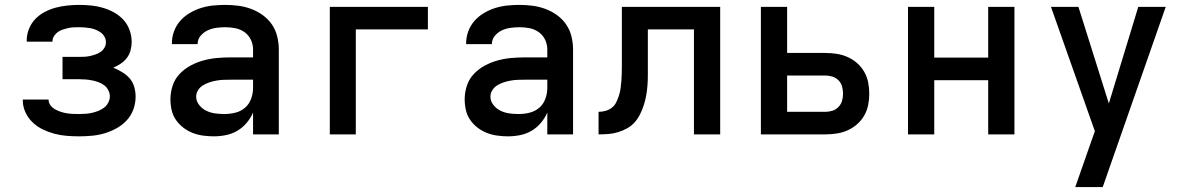

<svg xmlns="http://www.w3.org/2000/svg" viewBox="-20 -548 4840 783"><path d="M303 8Q278 8 252.5 6Q227 4 202.5 -2.5Q178 -9 155 -20Q132 -31 113.5 -48.5Q95 -66 84 -89.5Q73 -113 73 -138V-142H178Q178 -129 186 -118.5Q194 -108 205 -102Q216 -96 228 -92Q240 -88 252.5 -86Q265 -84 277.5 -83.5Q290 -83 303 -83Q316 -83 329.5 -84Q343 -85 356 -88Q369 -91 381.5 -96Q394 -101 404.5 -109Q415 -117 421.5 -129.5Q428 -142 428 -155Q428 -168 421.5 -180.5Q415 -193 404 -201Q393 -209 380 -213.5Q367 -218 354 -220.5Q341 -223 327.5 -224Q314 -225 300 -225H235V-316H300Q312 -316 323.5 -316.5Q335 -317 346.5 -319.5Q358 -322 369.5 -326Q381 -330 390.5 -336.5Q400 -343 406 -353.5Q412 -364 412 -376Q412 -387 406.5 -397.5Q401 -408 391.5 -415Q382 -422 371 -426.5Q360 -431 349 -433Q338 -435 326.5 -436Q315 -437 303 -437Q292 -437 280.5 -436.5Q269 -436 258 -433.5Q247 -431 236 -427.5Q225 -424 216 -417.5Q207 -411 200.5 -401Q194 -391 194 -380V-378H89V-384Q89 -408 98.5 -431Q108 -454 124.5 -471Q141 -488 163 -499.5Q185 -511 208 -517Q231 -523 255 -525.5Q279 -528 303 -528Q328 -528 352.5 -525.5Q377 -523 400.5 -516Q424 -509 445.5 -497Q467 -485 483.5 -467Q500 -449 508.5 -425Q517 -401 517 -377Q517 -360 512.5 -343Q508 -326 497.5 -312Q487 -298 472.5 -288.5Q458 -279 442 -272Q461 -264 478.5 -253.5Q496 -243 509 -228Q522 -213 527.5 -193.5Q533 -174 533 -154Q533 -127 524 -102Q515 -77 497 -57.5Q479 -38 455.5 -25Q432 -12 407 -4.5Q382 3 355.5 5.5Q329 8 303 8Z M852 8Q830 8 808 5Q786 2 765.5 -6Q745 -14 727.5 -27.5Q710 -41 697.5 -59Q685 -77 680 -99Q675 -121 675 -143Q675 -171 684 -198.5Q693 -226 712.5 -246.5Q732 -267 757 -280.5Q782 -294 809.5 -301.5Q837 -309 865 -311.5Q893 -314 922 -314H1012V-346Q1012 -367 1003 -386Q994 -405 977 -417Q960 -429 939.5 -433Q919 -437 899 -437Q881 -437 862.5 -434.5Q844 -432 827.5 -424.5Q811 -417 798.5 -402.5Q786 -388 786 -369V-368H681V-372Q681 -397 690 -421Q699 -445 715.5 -463.5Q732 -482 754 -495Q776 -508 800 -515.5Q824 -523 849 -525.5Q874 -528 899 -528Q926 -528 952.5 -524.5Q979 -521 1004.5 -511.5Q1030 -502 1052 -486Q1074 -470 1089 -448Q1104 -426 1110.5 -399.5Q1117 -373 1117 -346V0H1012V-89Q1002 -66 985.5 -46.5Q969 -27 947.5 -14.5Q926 -2 901.5 3Q877 8 852 8ZM895 -83Q918 -83 940 -88.5Q962 -94 979 -108.5Q996 -123 1004 -145Q1012 -167 1012 -189V-223H922Q907 -223 892.5 -222.5Q878 -222 863.5 -219.5Q849 -217 835 -212.5Q821 -208 808.5 -200.5Q796 -193 788 -180.5Q780 -168 780 -154Q780 -135 792.5 -119.5Q805 -104 822 -96Q839 -88 857.5 -85.5Q876 -83 895 -83Z M1325 0V-520H1725V-428H1431V0Z M2052 8Q2030 8 2008 5Q1986 2 1965.5 -6Q1945 -14 1927.5 -27.5Q1910 -41 1897.5 -59Q1885 -77 1880 -99Q1875 -121 1875 -143Q1875 -171 1884 -198.5Q1893 -226 1912.5 -246.5Q1932 -267 1957 -280.5Q1982 -294 2009.5 -301.5Q2037 -309 2065 -311.5Q2093 -314 2122 -314H2212V-346Q2212 -367 2203 -386Q2194 -405 2177 -417Q2160 -429 2139.5 -433Q2119 -437 2099 -437Q2081 -437 2062.5 -434.5Q2044 -432 2027.5 -424.5Q2011 -417 1998.5 -402.5Q1986 -388 1986 -369V-368H1881V-372Q1881 -397 1890 -421Q1899 -445 1915.5 -463.5Q1932 -482 1954 -495Q1976 -508 2000 -515.5Q2024 -523 2049 -525.5Q2074 -528 2099 -528Q2126 -528 2152.5 -524.5Q2179 -521 2204.5 -511.5Q2230 -502 2252 -486Q2274 -470 2289 -448Q2304 -426 2310.5 -399.5Q2317 -373 2317 -346V0H2212V-89Q2202 -66 2185.5 -46.5Q2169 -27 2147.5 -14.5Q2126 -2 2101.5 3Q2077 8 2052 8ZM2095 -83Q2118 -83 2140 -88.5Q2162 -94 2179 -108.5Q2196 -123 2204 -145Q2212 -167 2212 -189V-223H2122Q2107 -223 2092.5 -222.5Q2078 -222 2063.5 -219.5Q2049 -217 2035 -212.5Q2021 -208 2008.5 -200.5Q1996 -193 1988 -180.5Q1980 -168 1980 -154Q1980 -135 1992.5 -119.5Q2005 -104 2022 -96Q2039 -88 2057.5 -85.5Q2076 -83 2095 -83Z M2810 0V-428H2622V-281Q2622 -261 2622 -240.5Q2622 -220 2620.5 -200Q2619 -180 2615.5 -160Q2612 -140 2606 -121Q2600 -102 2591 -83.5Q2582 -65 2569 -50Q2556 -35 2538 -25Q2520 -15 2500.5 -9Q2481 -3 2461 -1.5Q2441 0 2421 0V-92Q2436 -92 2450 -96Q2464 -100 2475.5 -109Q2487 -118 2493.5 -131.5Q2500 -145 2504.5 -159.5Q2509 -174 2511 -188.5Q2513 -203 2514 -217.5Q2515 -232 2515.5 -247Q2516 -262 2516 -277V-520H2917V0Z M3083 0V-520H3190V-332H3346Q3369 -332 3392 -328.5Q3415 -325 3436.5 -315.5Q3458 -306 3475.5 -290.5Q3493 -275 3504.5 -255Q3516 -235 3520.5 -212Q3525 -189 3525 -166Q3525 -143 3520.5 -120Q3516 -97 3504.5 -77Q3493 -57 3475.5 -41.5Q3458 -26 3436.5 -16.5Q3415 -7 3392 -3.5Q3369 0 3346 0ZM3190 -92H3346Q3361 -92 3375 -96.5Q3389 -101 3399.5 -112Q3410 -123 3414 -137Q3418 -151 3418 -166Q3418 -181 3414 -195.5Q3410 -210 3399.5 -220.5Q3389 -231 3375 -235.5Q3361 -240 3346 -240H3190Z M3683 0V-520H3790V-313H4010V-520H4117V0H4010V-221H3790V0Z M4365 215Q4379 175 4393 135Q4407 95 4421 55L4445 -13L4266 -520H4378L4502 -126L4622 -520H4734L4477 215Z"/></svg>

Font: Iosevka Semibold Extended
Style: Regular
Weight: 600
Width: 7
Monospace: yes
Designer: Belleve Invis
Foundry: Belleve Invis
Version: Version 32.5.0; ttfautohint (v1.8.4)